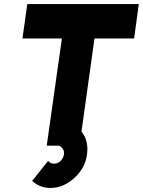

<svg xmlns="http://www.w3.org/2000/svg" viewBox="-20 -720 706 949"><path d="M115 -700 91 -530H286L211 0H373L447 -530H643L666 -700ZM370 -84 265 -1Q273 0 279 4Q285 8 289 14Q299 27 296 44Q293 62 279 76Q266 89 247 89Q229 89 218 75Q218 75 198.5 99.5Q179 124 139 174Q177 209 230 209Q293 209 347 160Q401 111 410 44Q421 -35 370 -84Z"/></svg>

Font: Unageo
Style: Black-Italic
Weight: 900
Designer: Richard Sepsi
Foundry: Richard Sepsi
Version: Version 2.000